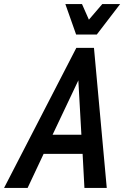

<svg xmlns="http://www.w3.org/2000/svg" viewBox="-71 -926 615 946"><path d="M-51 0 305 -690H392L455 0H345L336 -168H144L65 0ZM188 -262H330L315 -530ZM251 -906H333L367 -829L433 -906H521L406 -756H304Z"/></svg>

Font: Radio Canada Condensed Medium
Style: Italic
Weight: 500
Width: 3
Italic angle: -12°
Designer: Charles Daoud, Etienne Aubert Bonn, Alexandre Saumier Demers, Jacques Le Bailly
Foundry: Radio-Canada
Version: Version 2.104; ttfautohint (v1.8.4.7-5d5b);gftools[0.9.28.de